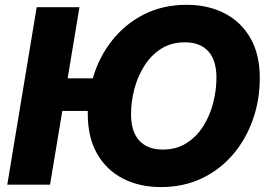

<svg xmlns="http://www.w3.org/2000/svg" viewBox="-20 -757 1112 787"><path d="M305.7 -727.5 257.3 -436H360.4Q385.3 -522.5 439 -590.6Q492.7 -658.7 570.3 -698Q647.9 -737.3 745.1 -737.3Q833 -737.3 900.6 -702.4Q968.3 -667.5 1006.6 -600.6Q1044.9 -533.7 1044.9 -437.5Q1044.9 -347.2 1016.4 -266.4Q987.8 -185.5 934.6 -123.3Q881.3 -61 806.6 -25.6Q731.9 9.8 639.6 9.8Q551.8 9.8 483.9 -25.1Q416 -60.1 377.9 -127Q339.8 -193.8 339.8 -289.6Q339.8 -295.9 339.8 -302.2H235.4L185.1 0H9.8L130.4 -727.5ZM647 -144Q703.6 -144 745.1 -170.7Q786.6 -197.3 813.7 -240.7Q840.8 -284.2 854 -335.9Q867.2 -387.7 867.2 -438.5Q867.2 -510.3 833.7 -546.9Q800.3 -583.5 737.8 -583.5Q681.6 -583.5 640.1 -556.9Q598.6 -530.3 571.3 -486.6Q543.9 -442.9 530.5 -391.1Q517.1 -339.4 517.1 -289.1Q517.1 -217.8 550.8 -180.9Q584.5 -144 647 -144Z"/></svg>

Font: Inter Extra Bold
Style: Italic
Weight: 800
Italic angle: -9.39999°
Designer: Rasmus Andersson
Foundry: rsms
Version: Version 4.000;git-3c8e0fc